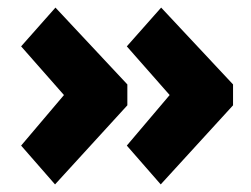

<svg xmlns="http://www.w3.org/2000/svg" viewBox="-20 -497 655 501"><path d="M399.4 -15.8 310.9 -117.1 422.7 -249 310.9 -376 400.5 -477.2 588.1 -276.7V-222.2ZM123.6 -15.8 35.1 -117.1 146.9 -249 35.1 -376 124.7 -477.2 312.3 -276.7V-222.2Z"/></svg>

Font: Titillium Web SemiBold
Style: Regular
Weight: 600
Designer: Mohamed Gaber, Accademia di Belle Arti di Urbino
Foundry: Kief Type Foundry, Accademia di Belle Arti di Urbino
Version: Version 3.000; ttfautohint (v1.8.4)